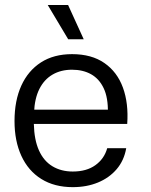

<svg xmlns="http://www.w3.org/2000/svg" viewBox="-20 -754 614 783"><path d="M276.7 9.2Q201.8 9.2 148.5 -24.1Q95.2 -57.3 67.2 -118.2Q39.2 -179 39.2 -260.3Q39.2 -343.5 66.9 -404.7Q94.7 -465.8 147 -499.5Q199.3 -533.2 273.8 -533.2Q353.7 -533.2 405.8 -496.9Q458 -460.7 481.3 -396.7Q504.7 -332.7 498.8 -248.7H118Q119.5 -183.7 138.9 -140.5Q158.3 -97.3 193.9 -75.9Q229.5 -54.5 276.7 -54.5Q333 -54.5 369.1 -80.5Q405.2 -106.5 417.2 -149.5H494.7Q486 -99.5 455.7 -64Q425.3 -28.5 379.4 -9.7Q333.5 9.2 276.7 9.2ZM118.8 -295 110.3 -306.8H428.7L420 -293.5Q421.2 -355.7 402.8 -394.3Q384.5 -432.8 351.3 -451.3Q318.2 -469.7 273.8 -469.7Q228.5 -469.7 194.4 -449.9Q160.3 -430.2 140.7 -391.4Q121.2 -352.7 118.8 -295ZM258.1 -593.9 174.7 -733.6H257.7L321.4 -593.9Z"/></svg>

Font: Mona Sans ExtraLight
Style: Regular
Weight: 200
Designer: Deni Anggara
Foundry: GitHub
Version: Version 2.000